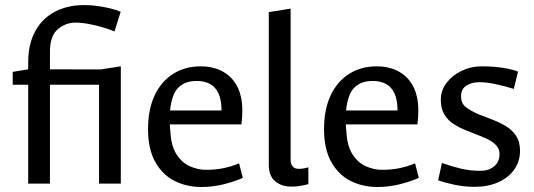

<svg xmlns="http://www.w3.org/2000/svg" viewBox="-20 -723 2104 756"><path d="M91 0V-389.3H30V-440L91 -450V-477.3Q91 -525.3 102.6 -561.7Q114.2 -598.2 134.6 -625Q155 -651.8 182.5 -669Q210 -686.2 242.5 -694.7Q275 -703.2 309.7 -702.9Q338.3 -703.2 363.8 -699.5Q389.4 -695.9 412.5 -690.3Q435.6 -684.8 455.3 -676.8L430.8 -598.9Q412.5 -607.2 386.1 -615Q359.7 -622.9 331 -628.4Q302.4 -633.9 277.2 -633.9Q237.8 -633.9 207.3 -607.6Q176.7 -581.3 176.7 -520.3V-450L377 -449.7L455.7 -461.9V0H370V-389.3H176.7V0Z M773.1 13.3Q714.6 13.3 667.1 -10.8Q619.5 -34.9 591.2 -85.5Q562.9 -136.1 562.9 -214Q562.9 -293.7 589.7 -349.1Q616.5 -404.5 663.3 -433.2Q710.1 -461.8 769.8 -461.8Q810.6 -461.8 841.3 -449Q872 -436.2 892.8 -413.5Q913.5 -390.7 923.8 -359.3Q934.1 -327.8 934.1 -290.8Q934.1 -275.8 933.1 -259.3Q932.1 -242.7 930.8 -233.2H648.8Q648.6 -226.2 649.3 -219.6Q649.9 -212.9 650.9 -205.7Q653.3 -150.4 673.9 -117.1Q694.5 -83.7 726.2 -69Q757.9 -54.3 791.9 -54.3Q825.9 -54.3 857.4 -60.3Q888.8 -66.3 921.3 -79.8L936.2 -22.5Q900.2 -7 858.5 3.2Q816.9 13.3 773.1 13.3ZM649.5 -288H852.2Q852.2 -346.7 827.5 -375.5Q802.9 -404.2 754 -404.2Q709.3 -404.2 683 -378.9Q656.7 -353.7 649.5 -288Z M1128.5 11.8Q1088.2 11.8 1063.3 -9.4Q1038.4 -30.7 1038.4 -73.9V-675.2L1124.3 -689.1V-93.2Q1124.3 -77.1 1132.4 -67.6Q1140.6 -58.1 1156.8 -58.1Q1167.3 -58.1 1176.6 -59.9Q1185.9 -61.6 1194.2 -64.1V2.1Q1181.1 5.6 1163.5 8.7Q1145.9 11.8 1128.5 11.8Z M1466.1 13.3Q1407.6 13.3 1360.1 -10.8Q1312.5 -34.9 1284.2 -85.5Q1255.9 -136.1 1255.9 -214Q1255.9 -293.7 1282.7 -349.1Q1309.5 -404.5 1356.3 -433.2Q1403.1 -461.8 1462.8 -461.8Q1503.6 -461.8 1534.3 -449Q1565 -436.2 1585.8 -413.5Q1606.5 -390.7 1616.8 -359.3Q1627.1 -327.8 1627.1 -290.8Q1627.1 -275.8 1626.1 -259.3Q1625.1 -242.7 1623.8 -233.2H1341.8Q1341.6 -226.2 1342.3 -219.6Q1342.9 -212.9 1343.9 -205.7Q1346.3 -150.4 1366.9 -117.1Q1387.5 -83.7 1419.2 -69Q1450.9 -54.3 1484.9 -54.3Q1518.9 -54.3 1550.4 -60.3Q1581.8 -66.3 1614.3 -79.8L1629.2 -22.5Q1593.2 -7 1551.5 3.2Q1509.9 13.3 1466.1 13.3ZM1342.5 -288H1545.2Q1545.2 -346.7 1520.5 -375.5Q1495.9 -404.2 1447 -404.2Q1402.3 -404.2 1376 -378.9Q1349.7 -353.7 1342.5 -288Z M1849.3 12.6Q1807.5 12.6 1768.9 4.3Q1730.3 -4 1705 -12.8L1720.2 -81.3Q1758.9 -67.5 1794.9 -59Q1830.8 -50.4 1873.8 -50.4Q1903.6 -50.4 1925.2 -67.8Q1946.8 -85.2 1946.8 -115.9Q1946.8 -134.5 1936.8 -147Q1926.7 -159.6 1911.2 -168.8Q1895.6 -178 1878.2 -184.7L1812.3 -210.9Q1789.2 -220.1 1767.1 -234Q1744.9 -247.9 1730.3 -271.3Q1715.7 -294.7 1715.7 -330Q1715.7 -367.1 1738.4 -396.9Q1761 -426.7 1797.9 -444.3Q1834.8 -461.8 1877.3 -461.8Q1925.4 -461.8 1963.9 -455.3Q2002.4 -448.8 2019.8 -440.8L2003 -373Q1967 -384.3 1931.2 -391.8Q1895.4 -399.4 1869.3 -399.4Q1836.2 -399.4 1815.8 -385.6Q1795.3 -371.8 1795.3 -344.5Q1795.3 -317.2 1812.2 -303Q1829.1 -288.7 1863.4 -273.3L1920.7 -251.3Q1947 -241.1 1971.4 -226.6Q1995.7 -212.2 2011.7 -188.8Q2027.6 -165.4 2027.6 -128.9Q2027.6 -87.3 2004.6 -55.1Q1981.6 -23 1941.5 -5.2Q1901.4 12.6 1849.3 12.6Z"/></svg>

Font: Ancizar Sans Thin
Style: Regular
Weight: 100
Designer: Cesar Puertas, Viviana Monsalve, Julian Moncada, Julian Prieto, Jose Castro, Mariel Hernandez, Felipe Aragon, Sara Alarc
Version: Version 8.100